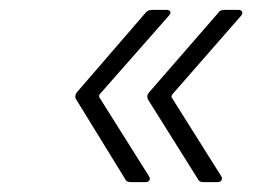

<svg xmlns="http://www.w3.org/2000/svg" viewBox="-20 -475 536 388"><path d="M281 -119 181 -278C180 -280 180 -282 181 -284L321 -443C327 -449 325 -455 317 -455H288C283 -455 278 -454 274 -449L135 -288C132 -284 131 -278 134 -274L233 -113C235 -108 240 -107 245 -107H274C282 -107 285 -113 281 -119ZM427 -119 327 -278C326 -280 327 -282 328 -284L467 -443C472 -449 470 -455 462 -455H434C429 -455 424 -454 421 -449L281 -288C277 -284 277 -278 279 -274L380 -113C382 -108 387 -107 391 -107H420C427 -107 431 -113 427 -119Z"/></svg>

Font: Barlow Semi Condensed Light
Style: Italic
Weight: 300
Width: 4
Italic angle: -7°
Designer: Jeremy Tribby
Foundry: Tribby Type
Version: Version 1.422;hotconv 1.0.109;makeotfexe 2.5.65596